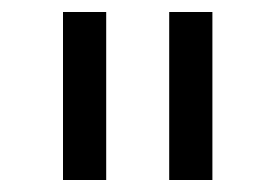

<svg xmlns="http://www.w3.org/2000/svg" viewBox="-20 -760 459 320"><path d="M157 -460V-740H85V-460ZM334 -460V-740H262V-460Z"/></svg>

Font: IBMKR
Style: Regular
Weight: 400
Designer: Mike Abbink; Paul van der Laan; Pieter van Rosmalen; Wujin Sim; Chorong Kim; Dohee Lee;
Foundry: Sandoll Inc.
Version: Version 1.002